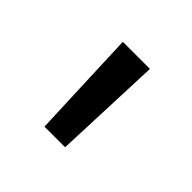

<svg xmlns="http://www.w3.org/2000/svg" viewBox="-78 -810 411 411"><g transform="rotate(45 127.0 -604.5)"><path d="M95.7 -480.5 85.9 -727.5H168L158.2 -480.5Z"/></g></svg>

Font: Inter Khmer Looped
Style: Regular
Weight: 400
Designer: Rasmus Andersson, Sovichet Tep
Foundry: Anagata Design
Version: Version 1.000